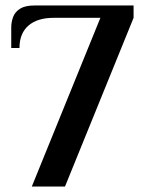

<svg xmlns="http://www.w3.org/2000/svg" viewBox="-20 -680 513 700"><path d="M96 0 346 -615H176Q116 -615 83.5 -586.5Q51 -558 51 -505H21V-580Q21 -600 28 -618.5Q35 -637 53.5 -648.5Q72 -660 106 -660H467V-615L217 0Z"/></svg>

Font: El Messiri
Style: Regular
Weight: 400
Designer: Mohamed Gaber
Foundry: Kief Type Foundry
Version: Version 2.020